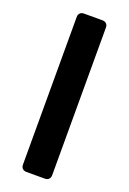

<svg xmlns="http://www.w3.org/2000/svg" viewBox="-139 -760 543 809"><g transform="rotate(20 132.5 -355.0)"><path d="M91 0Q80 0 73.5 -6.5Q67 -13 67 -24V-686Q67 -697 73.5 -703.5Q80 -710 91 -710H174Q185 -710 191.5 -703.5Q198 -697 198 -686V-24Q198 -13 191.5 -6.5Q185 0 174 0Z"/></g></svg>

Font: Fz Rubik Med
Style: Regular
Weight: 500
Designer: Hubert and Fischer
Foundry: Hubert and Fischer
Version: Vit hóa bi FontZin.com